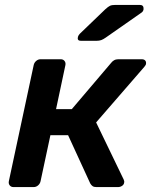

<svg xmlns="http://www.w3.org/2000/svg" viewBox="-20 -761 614 781"><path d="M35 0Q25 0 19.5 -7Q14 -14 16 -24L117 -496Q119 -506 127 -513Q135 -520 145 -520H227Q237 -520 242.5 -513Q248 -506 246 -496L208 -317H272L431 -504Q436 -511 443.5 -515.5Q451 -520 461 -520H556Q566 -520 570.5 -515Q575 -510 574 -502Q574 -497 567 -489L371 -263L483 -31Q484 -28 485 -25Q486 -22 485 -18Q484 -10 476.5 -5Q469 0 460 0H372Q362 0 356.5 -4Q351 -8 347 -15L257 -211H185L145 -24Q143 -14 135 -7Q127 0 117 0ZM309 -595Q293 -595 297 -611Q299 -618 305 -624L408 -723Q420 -734 427.5 -737.5Q435 -741 449 -741H549Q565 -741 564 -724Q563 -715 556 -710L410 -608Q400 -601 392 -598Q384 -595 372 -595Z"/></svg>

Font: Rubik Medium
Style: Italic
Weight: 500
Italic angle: -12°
Designer: Hubert and Fischer
Foundry: Hubert and Fischer
Version: Version 2.300;gftools[0.9.30]